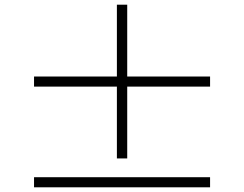

<svg xmlns="http://www.w3.org/2000/svg" viewBox="-20 -808 1040 818"><path d="M522 -133H478V-439H125V-482H478V-788H522V-482H875V-439H522ZM125 -53H875V-10H125Z"/></svg>

Font: Noto Serif JP
Style: Regular
Weight: 400
Designer: Ryoko NISHIZUKA  (kana & ideographs); Frank Grießhammer (Latin, Greek & Cyrillic); Wenlong ZHANG  (bopomofo); Sandoll Co
Foundry: Adobe
Version: Version 2.003-H1;hotconv 1.1.1;makeotfexe 2.6.0